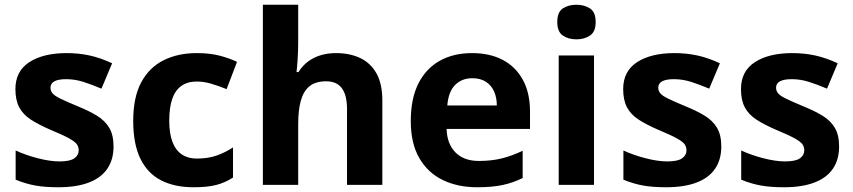

<svg xmlns="http://www.w3.org/2000/svg" viewBox="-20 -780 3598 810"><path d="M459 -162Q459 -107 433 -68.5Q407 -30 355 -10Q303 10 226 10Q169 10 128 2.5Q87 -5 46 -22V-145Q90 -125 141 -112Q192 -99 231 -99Q275 -99 293.5 -112Q312 -125 312 -146Q312 -160 304.5 -171Q297 -182 272 -196Q247 -210 194 -232Q143 -254 110 -275.5Q77 -297 61 -327.5Q45 -358 45 -404Q45 -480 104 -518Q163 -556 261 -556Q312 -556 358 -546Q404 -536 453 -513L408 -406Q368 -423 332 -434.5Q296 -446 259 -446Q226 -446 209.5 -437Q193 -428 193 -410Q193 -397 201.5 -386.5Q210 -376 234.5 -364Q259 -352 307 -332Q354 -313 388 -292.5Q422 -272 440.5 -241.5Q459 -211 459 -162Z M797 10Q716 10 659 -19.5Q602 -49 572 -111Q542 -173 542 -270Q542 -370 576 -433Q610 -496 670.5 -526Q731 -556 810 -556Q866 -556 907.5 -545Q949 -534 980 -519L936 -404Q901 -418 870.5 -427Q840 -436 810 -436Q771 -436 745 -417.5Q719 -399 706.5 -362.5Q694 -326 694 -271Q694 -217 707.5 -181.5Q721 -146 747 -128.5Q773 -111 810 -111Q857 -111 893 -123.5Q929 -136 963 -158V-31Q929 -9 891.5 0.5Q854 10 797 10Z M1238 -605Q1238 -565 1235.5 -528Q1233 -491 1231 -476H1239Q1257 -504 1281 -521.5Q1305 -539 1334.5 -547.5Q1364 -556 1397 -556Q1456 -556 1500 -535Q1544 -514 1568.5 -470Q1593 -426 1593 -356V0H1444V-319Q1444 -378 1422.5 -407.5Q1401 -437 1356 -437Q1311 -437 1285.5 -416Q1260 -395 1249 -355Q1238 -315 1238 -257V0H1089V-760H1238Z M1971 -556Q2047 -556 2101.5 -527Q2156 -498 2186 -443Q2216 -388 2216 -308V-236H1864Q1866 -173 1901.5 -137Q1937 -101 2000 -101Q2053 -101 2096 -111.5Q2139 -122 2185 -144V-29Q2145 -9 2100.5 0.5Q2056 10 1993 10Q1911 10 1848 -20.5Q1785 -51 1749 -113Q1713 -175 1713 -269Q1713 -365 1745.5 -428.5Q1778 -492 1836 -524Q1894 -556 1971 -556ZM1972 -450Q1929 -450 1900.5 -422Q1872 -394 1867 -335H2076Q2076 -368 2064.5 -394Q2053 -420 2030 -435Q2007 -450 1972 -450Z M2486 -546V0H2337V-546ZM2412 -760Q2445 -760 2469 -744.5Q2493 -729 2493 -687Q2493 -646 2469 -630Q2445 -614 2412 -614Q2378 -614 2354.5 -630Q2331 -646 2331 -687Q2331 -729 2354.5 -744.5Q2378 -760 2412 -760Z M3023 -162Q3023 -107 2997 -68.5Q2971 -30 2919 -10Q2867 10 2790 10Q2733 10 2692 2.5Q2651 -5 2610 -22V-145Q2654 -125 2705 -112Q2756 -99 2795 -99Q2839 -99 2857.5 -112Q2876 -125 2876 -146Q2876 -160 2868.5 -171Q2861 -182 2836 -196Q2811 -210 2758 -232Q2707 -254 2674 -275.5Q2641 -297 2625 -327.5Q2609 -358 2609 -404Q2609 -480 2668 -518Q2727 -556 2825 -556Q2876 -556 2922 -546Q2968 -536 3017 -513L2972 -406Q2932 -423 2896 -434.5Q2860 -446 2823 -446Q2790 -446 2773.5 -437Q2757 -428 2757 -410Q2757 -397 2765.5 -386.5Q2774 -376 2798.5 -364Q2823 -352 2871 -332Q2918 -313 2952 -292.5Q2986 -272 3004.5 -241.5Q3023 -211 3023 -162Z M3520 -162Q3520 -107 3494 -68.5Q3468 -30 3416 -10Q3364 10 3287 10Q3230 10 3189 2.5Q3148 -5 3107 -22V-145Q3151 -125 3202 -112Q3253 -99 3292 -99Q3336 -99 3354.5 -112Q3373 -125 3373 -146Q3373 -160 3365.5 -171Q3358 -182 3333 -196Q3308 -210 3255 -232Q3204 -254 3171 -275.5Q3138 -297 3122 -327.5Q3106 -358 3106 -404Q3106 -480 3165 -518Q3224 -556 3322 -556Q3373 -556 3419 -546Q3465 -536 3514 -513L3469 -406Q3429 -423 3393 -434.5Q3357 -446 3320 -446Q3287 -446 3270.5 -437Q3254 -428 3254 -410Q3254 -397 3262.5 -386.5Q3271 -376 3295.5 -364Q3320 -352 3368 -332Q3415 -313 3449 -292.5Q3483 -272 3501.5 -241.5Q3520 -211 3520 -162Z"/></svg>

Font: Noto Sans Armenian
Style: Bold
Weight: 700
Version: Version 2.007